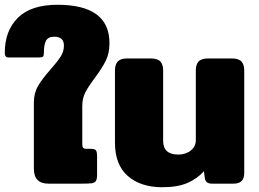

<svg xmlns="http://www.w3.org/2000/svg" viewBox="-47 -770 1087 805"><path d="M95 -63V-340Q95 -380 113 -410.5Q131 -441 166 -480Q194 -512 207.5 -533Q221 -554 221 -579Q221 -616 180 -616Q155 -616 146 -599.5Q137 -583 137 -548Q137 -536 133 -532.5Q129 -529 115 -529H-11Q-27 -529 -27 -548Q-27 -641 28 -695.5Q83 -750 194 -750Q412 -750 412 -589Q412 -547 396.5 -515.5Q381 -484 351 -444Q324 -408 311 -383Q298 -358 298 -326V-165Q298 -154 302 -150Q306 -146 314 -146H333Q350 -146 355 -140Q360 -134 360 -115V-36Q360 -18 354.5 -10.5Q349 -3 336.5 -1.5Q324 0 294 0H156Q95 0 95 -63Z M435 -172V-474Q435 -500 447 -512.5Q459 -525 487 -525H584Q613 -525 625 -512.5Q637 -500 637 -474V-180Q637 -122 700 -122Q732 -122 753 -139Q774 -156 774 -182V-474Q774 -500 786 -512.5Q798 -525 827 -525H924Q953 -525 965 -512.5Q977 -500 977 -474V-44Q977 0 932 0H842Q815 0 812 -22L808 -52Q779 -20 738 -2.5Q697 15 633 15Q543 15 489 -32Q435 -79 435 -172Z"/></svg>

Font: Mitr SemiBold
Style: Regular
Weight: 600
Designer: Thanarat Vachiruckul
Foundry: Cadson Demak
Version: Version 1.003